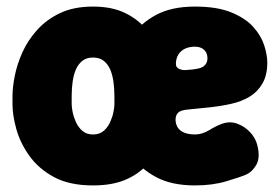

<svg xmlns="http://www.w3.org/2000/svg" viewBox="-20 -542 851 584"><path d="M263 22Q191 22 144 -3.5Q97 -29 69 -68.5Q41 -108 29.5 -150Q18 -192 18 -225V-250Q18 -276 25 -311.5Q32 -347 48.5 -383.5Q65 -420 93.5 -451.5Q122 -483 163.5 -502.5Q205 -522 263 -522Q321 -522 361.5 -502Q402 -482 427 -450Q452 -418 465 -381Q478 -344 483 -309.5Q488 -275 488 -250V-225Q488 -200 483 -167Q478 -134 464.5 -101Q451 -68 426 -40Q401 -12 361 5Q321 22 263 22ZM263 -133Q283 -133 295.5 -144Q308 -155 315 -170.5Q322 -186 325 -201Q328 -216 328 -225V-250Q328 -273 325 -294Q322 -315 315 -331Q308 -347 295.5 -357Q283 -367 263 -367Q243 -367 230.5 -357Q218 -347 211 -331Q204 -315 201 -294Q198 -273 198 -250V-225Q198 -216 201 -201Q204 -186 211 -170.5Q218 -155 230.5 -144Q243 -133 263 -133ZM573 22Q501 22 453.5 -4Q406 -30 378.5 -69.5Q351 -109 339.5 -150.5Q328 -192 328 -225V-250Q328 -293 339.5 -340.5Q351 -388 378.5 -429Q406 -470 453.5 -496Q501 -522 573 -522Q640 -522 683 -504.5Q726 -487 750 -460.5Q774 -434 783.5 -404.5Q793 -375 793 -352Q793 -313 778 -287.5Q763 -262 738.5 -247.5Q714 -233 682.5 -226Q651 -219 617.5 -215.5Q584 -212 553 -209Q529 -207 521.5 -199Q514 -191 514 -178Q514 -165 520.5 -154.5Q527 -144 540.5 -138.5Q554 -133 573 -133Q595 -133 617 -146.5Q639 -160 657 -166Q680 -174 702.5 -165.5Q725 -157 741.5 -139Q758 -121 763 -99Q772 -62 759.5 -40.5Q747 -19 729 -11Q710 -3 668 9.5Q626 22 573 22ZM545 -329Q587 -331 599 -340Q611 -349 611 -364Q611 -376 606 -384Q601 -392 592.5 -396Q584 -400 573 -400Q556 -400 543 -394Q530 -388 522.5 -376Q515 -364 515 -347Q515 -337 525 -332.5Q535 -328 545 -329Z"/></svg>

Font: Winky Sans ExtraBold
Style: Regular
Weight: 800
Designer: Simon Atzbach
Foundry: typofactur
Version: Version 1.205